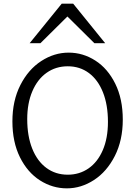

<svg xmlns="http://www.w3.org/2000/svg" viewBox="-20 -1011 747 1043"><path d="M348.1 -650.9Q283.2 -650.9 233.4 -615.7Q183.6 -580.6 155.8 -515.4Q127.9 -450.2 127.9 -363.8Q127.9 -272 155 -203.9Q182.1 -135.7 231.9 -98.9Q281.7 -62 348.1 -62Q411.6 -62 461.2 -96.4Q510.7 -130.9 538.6 -195.8Q566.4 -260.7 566.4 -349.1Q566.4 -441.4 539.3 -509.5Q512.2 -577.6 462.9 -614.3Q413.6 -650.9 348.1 -650.9ZM343.3 12.2Q265.1 12.2 197.3 -31Q129.4 -74.2 88.4 -156.7Q47.4 -239.3 47.4 -351.6Q47.4 -463.9 90.6 -548.8Q133.8 -633.8 204.1 -679.4Q274.4 -725.1 353 -725.1Q430.7 -725.1 498 -681.9Q565.4 -638.7 606.2 -556.2Q647 -473.6 647 -361.3Q647 -249 603.8 -163.8Q560.5 -78.6 490.7 -33.2Q420.9 12.2 343.3 12.2ZM141.1 -776.4 315.4 -991.2H377.4L551.3 -776.4H492.7L346.2 -921.4L199.7 -776.4Z"/></svg>

Font: Lesson One Light
Style: Regular
Weight: 300
Designer: But Ko, Victor Gaultney, Annie Olsen, Julie Remington, Don Collingsworth, Eric Hays, Becca Hirsbrunner
Version: Version 1.100